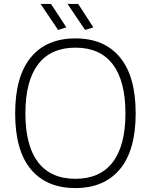

<svg xmlns="http://www.w3.org/2000/svg" viewBox="-20 -945 766 975"><path d="M363 10Q216 10 136.5 -85.5Q57 -181 57 -369Q57 -557 136.5 -653.5Q216 -750 363 -750Q510 -750 589.5 -653.5Q669 -557 669 -369Q669 -182 589 -86Q509 10 363 10ZM363 -37Q488 -37 552.5 -121.5Q617 -206 617 -369Q617 -534 552.5 -618.5Q488 -703 363 -703Q238 -703 173.5 -618.5Q109 -534 109 -369Q109 -205 173.5 -121Q238 -37 363 -37ZM275 -793 186 -925H239L317 -806ZM412 -793 323 -925H377L454 -806Z"/></svg>

Font: Encode Sans Normal
Style: ExtraLight
Weight: 200
Designer: Pablo Impallari, Andres Torresi
Foundry: Pablo Impallari, Andres Torresi
Version: Version 1.000; ttfautohint (v1.00) -l 8 -r 50 -G 200 -x 14 -